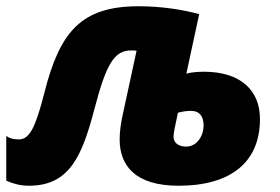

<svg xmlns="http://www.w3.org/2000/svg" viewBox="-50 -583 895 613"><path d="M520 10C688 10 780 -66 780 -203C780 -294 719 -354 601 -354C581 -354 560 -352 545 -348L586 -538C533 -552 468 -563 392 -563C209 -563 141 -481 92 -288C63 -174 44 -138 10 -138C3 -138 -15 -138 -30 -149V-6C-7 4 16 10 42 10C172 10 212 -84 252 -237C290 -382 316 -422 369 -422C375 -422 380 -422 386 -421L343 -222C336 -192 332 -163 332 -138C332 -55 381 10 520 10ZM545 -115C522 -115 504 -125 504 -147C504 -157 509 -181 518 -223C531 -227 547 -229 560 -229C588 -229 600 -210 600 -183C600 -147 577 -115 545 -115Z"/></svg>

Font: Noto Sans UI SemiCondensed Black
Style: Italic
Weight: 900
Width: 4
Italic angle: -372°
Designer: Monotype Design Team
Foundry: Monotype Imaging Inc.
Version: Version 1.901